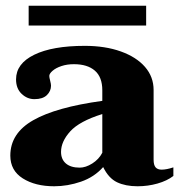

<svg xmlns="http://www.w3.org/2000/svg" viewBox="-20 -640 634 670"><path d="M80 -620H490V-551H80ZM16 -97Q16 -175 96 -220.5Q176 -266 337 -288V-325Q337 -371 311 -393.5Q285 -416 238 -416Q214 -416 194.5 -409.5Q175 -403 163.5 -393Q152 -383 152 -375Q152 -370 155 -358.5Q158 -347 158 -341Q158 -322 143.5 -308Q129 -294 100 -294Q75 -294 55.5 -312.5Q36 -331 36 -363Q36 -418 99.5 -449Q163 -480 276 -480Q347 -480 401.5 -460.5Q456 -441 486 -406.5Q516 -372 516 -326V-83Q516 -64 523 -56Q530 -48 544 -48Q561 -48 585 -56V-26Q563 -9 529.5 0.5Q496 10 460 10Q418 10 388.5 -4Q359 -18 340 -57Q309 -22 262.5 -6Q216 10 169 10Q103 10 59.5 -17.5Q16 -45 16 -97ZM337 -107V-242Q257 -217 225 -181.5Q193 -146 193 -110Q193 -84 210 -69.5Q227 -55 258 -55Q279 -55 302 -69.5Q325 -84 337 -107Z"/></svg>

Font: Taviraj Bold
Style: Regular
Weight: 700
Designer: Katatrad Team
Foundry: CadsonDemak
Version: Version 1.030